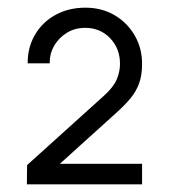

<svg xmlns="http://www.w3.org/2000/svg" viewBox="-20 -750 440 500"><path d="M50 -270 50.5 -320 250.5 -500.5Q275.5 -523 284 -543.2Q292.5 -563.5 292.5 -584Q292.5 -623.5 266.8 -650.5Q241 -677.5 202 -677.5Q175 -677.5 154 -664.5Q133 -651.5 121.2 -631.2Q109.5 -611 109.5 -588.5Q109.5 -587 109.5 -585H52Q52 -627.5 71.5 -660.2Q91 -693 125 -711.5Q159 -730 202.5 -730Q244.5 -730 277.8 -710.8Q311 -691.5 330.5 -658.2Q350 -625 350 -583.5Q350 -554 342.2 -532.8Q334.5 -511.5 319.2 -493.2Q304 -475 281 -454.5L136 -323.5H350V-270Z"/></svg>

Font: Cns Manrope
Style: Regular
Weight: 400
Designer: Mikhail Sharanda
Foundry: Mikhail Sharanda
Version: Version 4.504